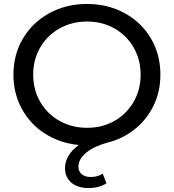

<svg xmlns="http://www.w3.org/2000/svg" viewBox="-20 -728 880 972"><path d="M792 -350Q792 -263 756.5 -191.5Q721 -120 660.5 -72.5Q600 -25 524 -6Q457 12 417 44.5Q377 77 377 116Q377 140 394 154Q411 168 439 168Q475 168 500 151L519 200Q481 224 429 224Q373 224 341 196.5Q309 169 309 123Q309 92 326 62Q343 32 379 6Q284 -3 208.5 -51Q133 -99 90.5 -177Q48 -255 48 -350Q48 -452 96.5 -533.5Q145 -615 230 -661.5Q315 -708 421 -708Q526 -708 611 -661.5Q696 -615 744 -533.5Q792 -452 792 -350ZM692 -350Q692 -426 656.5 -487.5Q621 -549 559.5 -584Q498 -619 421 -619Q344 -619 281.5 -584Q219 -549 183.5 -487.5Q148 -426 148 -350Q148 -274 183.5 -212.5Q219 -151 281.5 -116Q344 -81 421 -81Q498 -81 559.5 -116Q621 -151 656.5 -212.5Q692 -274 692 -350Z"/></svg>

Font: Montserrat Alternates Medium
Style: Regular
Weight: 500
Designer: Julieta Ulanovsky
Foundry: Julieta Ulanovsky
Version: Version 7.200